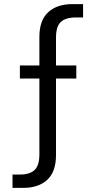

<svg xmlns="http://www.w3.org/2000/svg" viewBox="-20 -749 465 936"><path d="M41 167V102H75Q126 102 149 79.5Q172 57 172 4V-569Q172 -650 215 -689.5Q258 -729 334 -729H385V-664H351Q300 -664 276.5 -642Q253 -620 253 -566V7Q253 88 210.5 127.5Q168 167 92 167ZM77 -366V-430H352V-366Z"/></svg>

Font: Mona Sans ExtraLight
Style: Regular
Weight: 400
Version: Version 2.000